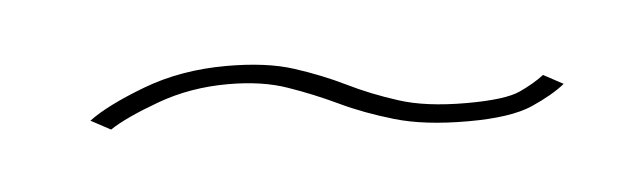

<svg xmlns="http://www.w3.org/2000/svg" viewBox="-23 -409 420 126"><g transform="rotate(-5 187.0 -346.0)"><path d="M282.5 -321Q253.5 -321 234 -326.8Q214.5 -332.5 198.8 -340Q183 -347.5 166.5 -353.2Q150 -359 127.5 -359Q102.5 -359 80.8 -351Q59 -343 48.5 -336L35.5 -343Q47.5 -352 72.5 -361.5Q97.5 -371 127.5 -371Q154 -371 171.8 -365.2Q189.5 -359.5 204.8 -352Q220 -344.5 237.8 -338.8Q255.5 -333 282.5 -333Q308 -333 317.8 -337.5Q327.5 -342 334 -347L347 -340Q339 -333.5 324.8 -327.2Q310.5 -321 282.5 -321Z"/></g></svg>

Font: Anybody ExtraExpanded Thin
Style: Italic
Weight: 100
Width: 8
Italic angle: -10°
Designer: Tyler Finck
Foundry: Etcetera Type Company
Version: Version 1.010; ttfautohint (v1.8.3) -l 8 -r 50 -G 200 -x 14 